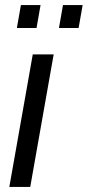

<svg xmlns="http://www.w3.org/2000/svg" viewBox="-20 -742 348 762"><path d="M17 0 110 -526H193L100 0ZM47 -631 63 -722H141L125 -631ZM214 -631 230 -722H308L292 -631Z"/></svg>

Font: Archivo SemiCondensed
Style: Italic
Weight: 400
Width: 4
Italic angle: -10°
Designer: Hector Gatti
Foundry: Omnibus-Type
Version: Version 2.001